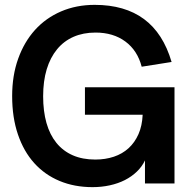

<svg xmlns="http://www.w3.org/2000/svg" viewBox="-20 -755 778 790"><path d="M576.5 -95Q564.5 -69.5 543.2 -49Q522 -28.5 494 -14.2Q466 0 432 7.5Q398 15 360.5 15Q286 15 225 -10.5Q164 -36 120.8 -84Q77.5 -132 53.8 -201.8Q30 -271.5 30 -360Q30 -444.5 54.8 -513.5Q79.5 -582.5 124 -631.8Q168.5 -681 231.2 -708Q294 -735 369.5 -735Q493.5 -735 572.5 -676.5Q651.5 -618 686 -500L563 -480.5Q545.5 -547.5 495.8 -584.2Q446 -621 373 -621Q322.5 -621 282.5 -603.5Q242.5 -586 214.8 -552.2Q187 -518.5 172.2 -470Q157.5 -421.5 157.5 -359Q157.5 -297.5 171.2 -249Q185 -200.5 212.2 -167Q239.5 -133.5 279.5 -116Q319.5 -98.5 372 -98.5Q413.5 -98.5 448.5 -110.2Q483.5 -122 509 -145.2Q534.5 -168.5 549.8 -203Q565 -237.5 567 -283H329.5V-396H698V0H576.5Z"/></svg>

Font: Vela Sans Bd
Style: Bold
Weight: 700
Designer: Principal design: Mikhail Sharanda - project Manrope.
Design modification: Ravid Balaliev
Foundry: Mikhail Sharanda
Version: Version 1.001